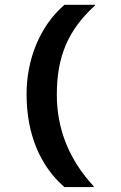

<svg xmlns="http://www.w3.org/2000/svg" viewBox="-20 -718 494 787"><path d="M244.1 48.8H364.3V45.9C264.2 -62 212.9 -188 212.9 -329.6C212.9 -484.4 257.8 -593.8 369.1 -695.3V-698.2H244.1C141.1 -609.4 88.9 -471.2 88.9 -332C88.9 -168 145 -36.6 244.1 48.8Z"/></svg>

Font: HammersmithOne
Style: Regular
Weight: 400
Designer: Nicole Fally
Foundry: Nicole Fally
Version: Version 1.003